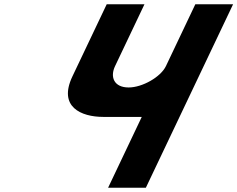

<svg xmlns="http://www.w3.org/2000/svg" viewBox="-20 -880 1113 900"><path d="M1072.6 -860H895.6L757.7 -570C733.4 -519 647.2 -470 583.1 -470C514.1 -470 495.1 -519 519.3 -570L657.2 -860H480.2L319.5 -522C251.5 -379 360.2 -332 464.2 -332H644.5L486.7 0H663.7Z"/></svg>

Font: Hussar
Style: BdSuprExtOblFive
Weight: 700
Foundry: Cannot Into Space Fonts
Version: Version 2.00